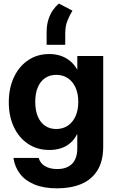

<svg xmlns="http://www.w3.org/2000/svg" viewBox="-20 -823 638 1054"><path d="M294.2 210.9Q221.1 210.9 170.1 190.1Q119.1 169.2 90.1 131.7Q61.1 94.1 53.7 44.1H192.4Q200.5 73.3 227.3 89.1Q254.2 105 294.2 105Q347.1 105 375.7 76.1Q404.2 47.2 404.2 -8.4V-87.4H403.7Q388.6 -57.3 365.8 -37.8Q343 -18.2 314.2 -9Q285.3 0.3 251.4 0.3Q184.2 0.3 134 -33.3Q83.7 -66.8 56 -125.9Q28.3 -185 28.3 -261.5Q28.3 -339.2 56.4 -399Q84.5 -458.8 134.6 -492.6Q184.8 -526.4 250.4 -526.4Q284 -526.4 312.6 -517Q341.1 -507.6 364.4 -488.7Q387.6 -469.7 403.9 -441.1H404.4V-515.6H546.6V-20Q546.6 61.7 514.7 112.5Q482.8 163.4 425.9 187.2Q369 210.9 294.2 210.9ZM288.6 -114.8Q325.1 -114.8 352.4 -133.2Q379.6 -151.6 394.7 -185.1Q409.8 -218.7 409.8 -263.6Q409.8 -308.8 394.7 -342.2Q379.6 -375.6 352.4 -393.9Q325.1 -412.1 288.6 -412.1Q253.9 -412.1 228 -394.8Q202 -377.4 187.7 -344.2Q173.5 -311 173.5 -263.6Q173.5 -216.4 187.7 -183.1Q202 -149.8 228 -132.3Q253.9 -114.8 288.6 -114.8ZM235.9 -577V-644.2Q235.9 -685.1 245.8 -715.8Q255.6 -746.6 271.2 -768.4Q286.7 -790.2 303.4 -803.4L377.6 -764.7Q364 -742 351.1 -711.6Q338.1 -681.2 338.1 -638.7V-577Z"/></svg>

Font: Inter Khmer Looped
Style: Regular
Weight: 400
Designer: Rasmus Andersson, Sovichet Tep
Foundry: Anagata Design
Version: Version 1.000